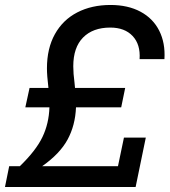

<svg xmlns="http://www.w3.org/2000/svg" viewBox="-28 -753 686 773"><path d="M9 -84H52Q117 -147 143 -201.5Q169 -256 171 -321H74L91 -399H167Q161 -449 161 -478Q161 -558 193 -615.5Q225 -673 283 -703Q341 -733 417 -733Q487 -733 537.5 -706Q588 -679 613 -629.5Q638 -580 634 -515H534Q538 -574 506 -608Q474 -642 416 -642Q346 -642 306.5 -602Q267 -562 267 -486Q267 -457 272 -420L274 -399H476L460 -321H278Q275 -248 244 -191Q213 -134 142 -84H447L471 -199H559L518 0H-8Z"/></svg>

Font: Mona Sans Medium
Style: Italic
Weight: 500
Italic angle: -11.7°
Designer: Deni Anggara
Foundry: GitHub
Version: Version 2.000